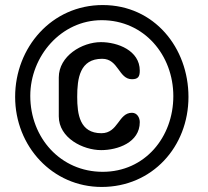

<svg xmlns="http://www.w3.org/2000/svg" viewBox="-20 -734 824 761"><path d="M40 -350C40 -154 188 7 383 7C583 7 727 -152 727 -350C727 -544 592 -714 387 -714C185 -714 40 -546 40 -350ZM100 -354C100 -511 222 -654 383 -654C552 -654 667 -515 667 -353C667 -190 554 -53 387 -53C220 -53 100 -188 100 -354ZM380 -567C305 -567 213 -512 213 -427V-273C213 -187 309 -139 381 -139C446 -139 534 -169 534 -250C534 -267 524 -287 503 -287C449 -287 449 -206 382 -206C296 -206 286 -281 286 -350C286 -423 296 -501 385 -501C450 -501 450 -420 503 -420C528 -420 534 -431 534 -454C534 -534 446 -567 380 -567Z"/></svg>

Font: Asimov Print
Style: C
Weight: 500
Designer: Google
Version: Version 2.000980: 2014